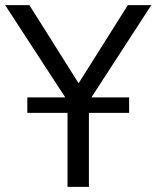

<svg xmlns="http://www.w3.org/2000/svg" viewBox="-24 -725 607 745"><path d="M238 0V-366L256 -306L-4 -705H90L286 -394H276L472 -705H563L304 -306L321 -366V0ZM82 -287V-347H477V-287Z"/></svg>

Font: Nunito Sans 10pt SemiCondensed
Style: Regular
Weight: 400
Width: 4
Designer: Vernon Adams
Foundry: Vernon Adams
Version: Version 3.101;gftools[0.9.27]